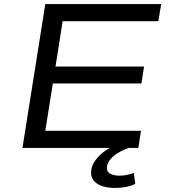

<svg xmlns="http://www.w3.org/2000/svg" viewBox="-20 -725 826 941"><path d="M90 0 202 -705H770L756 -621H287L252 -399H686L673 -316H239L202 -84H671L658 0ZM544 196Q480 196 448.5 169.5Q417 143 430 95Q442 58 480 26Q518 -6 587 -32L611 0Q590 7 567.5 19Q545 31 528.5 47.5Q512 64 506 83Q499 112 516.5 124Q534 136 566 136Q583 136 600 132.5Q617 129 636 123L643 176Q623 186 598.5 191Q574 196 544 196Z"/></svg>

Font: Nunito Sans 7pt Expanded
Style: Italic
Weight: 400
Width: 7
Italic angle: -9°
Designer: Vernon Adams
Foundry: Vernon Adams
Version: Version 3.101;gftools[0.9.27]